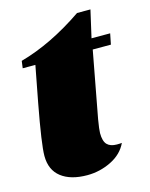

<svg xmlns="http://www.w3.org/2000/svg" viewBox="-101 -690 607 776"><g transform="rotate(-15 202.5 -302.0)"><path d="M396 -465H320L268 -187Q261 -145 261 -131Q261 -97 274.5 -83Q288 -69 315 -69Q329 -69 336 -70Q316 -27 268.5 -3.5Q221 20 168 20Q99 20 59.5 -10.5Q20 -41 20 -100Q20 -148 51 -313L80 -465H27L31 -495Q161 -531 297 -624H353L327 -510H405Z"/></g></svg>

Font: Sansita Black Italic
Style: Regular
Weight: 900
Italic angle: -11°
Designer: Pablo Cosgaya
Foundry: Omnibus-Type
Version: Version 1.006